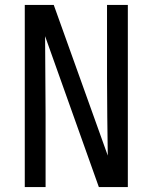

<svg xmlns="http://www.w3.org/2000/svg" viewBox="-20 -755 616 775"><path d="M80 0H164V-294Q164 -373 163 -451.5Q162 -530 162 -609L379 0H496V-735H412V-441Q412 -362 413 -283.5Q414 -205 415 -127L197 -735H80Z"/></svg>

Font: Iosevka SS01 Extended
Style: Regular
Weight: 400
Width: 7
Monospace: yes
Designer: Belleve Invis
Foundry: Belleve Invis
Version: Version 3.4.7; ttfautohint (v1.8.3)